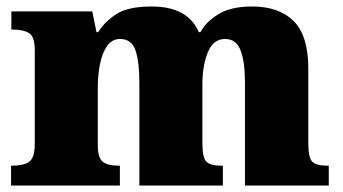

<svg xmlns="http://www.w3.org/2000/svg" viewBox="-20 -571 1056 591"><path d="M14 0V-61H18Q52 -61 69.5 -73Q87 -85 87 -128V-417Q87 -458 69.5 -469Q52 -480 19 -480H15V-536H264L277 -472H282Q302 -504 338 -527.5Q374 -551 447 -551Q558 -551 592 -472H597Q614 -504 652.5 -527.5Q691 -551 756 -551Q839 -551 884 -506Q929 -461 929 -360V-131Q929 -85 941.5 -73Q954 -61 988 -61H992V0H734V-317Q734 -381 720.5 -416Q707 -451 673 -451Q636 -451 619.5 -409.5Q603 -368 603 -312V-131Q603 -85 615.5 -73Q628 -61 662 -61H666V0H409V-317Q409 -381 397 -416Q385 -451 350 -451Q325 -451 310 -430Q295 -409 288 -375Q281 -341 281 -301V-125Q281 -85 296.5 -73Q312 -61 345 -61H349V0Z"/></svg>

Font: Noto Serif Myanmar Black
Style: Regular
Weight: 900
Designer: Ben Mitchell and the Monotype Design Team
Foundry: Monotype Imaging Inc.
Version: Version 2.106; ttfautohint (v1.8.4.7-5d5b)